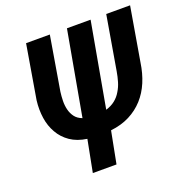

<svg xmlns="http://www.w3.org/2000/svg" viewBox="-128 -827 906 942"><g transform="rotate(-20 325.5 -355.5)"><path d="M366.2 -269.5 445.3 -710.9H321.8L242.7 -270.5Q217.8 -279.8 204.8 -297.4Q191.9 -314.9 186.5 -336.9Q181.2 -358.4 181.6 -382.3Q182.1 -406.2 185.1 -429.2L232.4 -710.9H108.4L61 -429.7Q55.2 -381.8 61.8 -337.6Q68.4 -293.5 88.9 -258.3Q108.9 -222.7 144 -198.5Q179.2 -174.3 230.5 -167L198.2 0H321.8L354 -166.5Q409.7 -172.9 452.6 -194.8Q495.6 -216.8 526.9 -251.5Q557.6 -285.6 576.7 -330.8Q595.7 -376 603.5 -429.7L651.4 -710.9H526.9L479 -429.7Q474.6 -402.8 467 -377.4Q459.5 -352.1 446.3 -331.1Q433.6 -309.1 413.8 -293.5Q394 -277.8 366.2 -269.5Z"/></g></svg>

Font: Roboto Mono SemiBold
Style: Italic
Weight: 600
Italic angle: -10°
Monospace: yes
Designer: Google
Version: Version 3.000